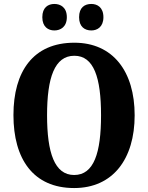

<svg xmlns="http://www.w3.org/2000/svg" viewBox="-20 -941 749 971"><path d="M442 -787C472 -787 503 -805 503 -854C503 -904 472 -921 442 -921C409 -921 380 -904 380 -854C380 -805 409 -787 442 -787ZM255 -787C286 -787 318 -805 318 -854C318 -904 286 -921 255 -921C224 -921 194 -904 194 -854C194 -805 224 -787 255 -787ZM355 10C551 10 661 -137 661 -358C661 -580 551 -725 356 -725C148 -725 48 -580 48 -359C48 -137 148 10 355 10ZM355 -56C256 -56 218 -168 218 -358C218 -548 256 -659 356 -659C455 -659 491 -548 491 -358C491 -168 455 -56 355 -56Z"/></svg>

Font: Noto Serif Devanagari Condensed ExtraBold
Style: Regular
Weight: 800
Width: 3
Designer: Universal Thirst, Indian Type Foundry and the Monotype Design Team
Foundry: Monotype Imaging Inc.
Version: Version 2.004